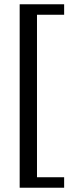

<svg xmlns="http://www.w3.org/2000/svg" viewBox="-20 -750 391 898"><path d="M280 128H72V-730H280V-681H153V79H280Z"/></svg>

Font: Rosario
Style: Regular
Weight: 400
Designer: Hector Gatti
Foundry: Omnibus-Type
Version: Version 1.002